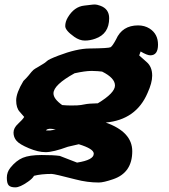

<svg xmlns="http://www.w3.org/2000/svg" viewBox="-20 -640 750 852"><path d="M424.8 -614.7Q464.4 -600.6 464.4 -559.1Q464.4 -489.7 402.8 -468.3Q379.9 -460 356.4 -460Q333 -460 309.6 -476.6Q269.5 -504.9 269.5 -524.2Q269.5 -543.5 280.8 -562.5Q309.1 -610.4 354 -615.2Q371.6 -617.2 379.4 -618.2Q393.1 -620.1 401.4 -620.1Q409.7 -620.1 424.8 -614.7ZM433.1 -322.3Q415.5 -324.7 389.6 -325.2H384.3Q358.4 -325.2 311 -314.9Q217.3 -263.2 217.3 -225.6Q217.3 -201.2 255.9 -173.8Q276.4 -171.9 294.9 -171.9Q313.5 -171.9 322.3 -172.4Q339.4 -173.3 356 -177Q372.6 -180.7 414.1 -181.6Q490.2 -227.5 490.2 -260.7Q490.2 -293.9 433.1 -322.3ZM322.3 81.5Q396 69.8 396 42.5V41Q395 20 329.6 0L281.2 11.2Q215.8 35.2 182.6 35.2Q149.4 35.2 108.2 17.8Q66.9 0.5 53.5 -15.1Q40 -30.8 40 -51.5Q40 -72.3 60.3 -90.8Q80.6 -109.4 87.4 -121.1Q83 -127 67.4 -144Q51.8 -161.1 51.8 -194.3Q51.8 -227.5 84 -280.8Q98.1 -294.4 106.7 -304.9Q115.2 -315.4 119.6 -320.8Q128.9 -331.5 136.2 -335.4Q143.6 -339.4 150.1 -343.5Q156.7 -347.7 162.1 -350.8Q167.5 -354 171.9 -356.7Q176.3 -359.4 179.7 -361.8Q186 -366.2 188.5 -369.1Q194.3 -376 238.8 -393.1Q320.3 -424.3 377 -424.8Q461.9 -425.8 470.5 -430.4Q479 -435.1 495.1 -465.3Q522.5 -527.3 592.8 -527.3Q621.6 -527.3 644 -513.2Q681.2 -489.3 681.2 -441.9Q681.2 -394.5 647 -394.5Q632.8 -394.5 604 -411.6L597.7 -394Q605.5 -386.2 630.4 -365Q655.3 -343.8 655.3 -304.7V-303.7Q655.3 -272.5 634.8 -227.5Q584 -108.4 449.2 -96.2Q566.9 -54.7 566.9 31.2Q566.9 126.5 481.9 155.3Q439.5 169.9 418.5 169.9Q367.2 169.9 315.4 156.2Q221.2 131.8 209.5 131.8Q162.6 131.8 130.9 140.1Q124.5 152.3 104 166.5Q68.8 191.4 47.9 191.4Q26.9 191.4 18.6 182.4Q10.3 173.3 10.3 148.7Q10.3 124 25.9 104.5Q51.8 72.3 81.3 60.1Q110.8 47.9 164.6 47.9Q218.3 47.9 244.6 51.8H245.1L321.8 81.5ZM184.1 -62.5Q182.6 -61 191.9 -61Q201.2 -61 202.1 -61Q203.1 -61 204.3 -61.3Q205.6 -61.5 206.8 -61.8Q208 -62 209.5 -62.3Q210.9 -62.5 212.6 -62.7Q214.4 -63 216.1 -63.5Q217.8 -64 219.7 -64.5Q223.6 -65.4 227.5 -66.4L206.5 -68.4H197.8Q188.5 -66.9 184.1 -62.5Z"/></svg>

Font: Drukaatie burti
Style: Heavy
Weight: 800
Version: Version 0.14